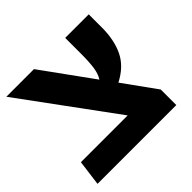

<svg xmlns="http://www.w3.org/2000/svg" viewBox="-157 -717 865 865"><g transform="rotate(-45 276.0 -284.0)"><path d="M390 -256 503 -99V0H1L17 -122H315L-12 -568H164L339 -326Q353 -347 358 -380.5Q363 -414 363 -473V-568H513V-485Q513 -405 485.5 -348Q458 -291 390 -256Z"/></g></svg>

Font: FiraGOUPP
Style: Bold
Weight: 700
Designer: bBox Type
Foundry: bBox Type GmbH
Version: Version 1.001